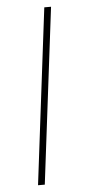

<svg xmlns="http://www.w3.org/2000/svg" viewBox="-52 -734 342 764"><g transform="rotate(-5 119.0 -351.5)"><path d="M95.5 0H68.5L155 -703H182Z"/></g></svg>

Font: Lato ExtraLight
Style: Italic
Weight: 275
Italic angle: -7°
Designer: Lukasz Dziedzic with Adam Twardoch and Botio Nikoltchev
Foundry: tyPoland Lukasz Dziedzic
Version: Version 2.015; 2015-08-06; http://www.latofonts.com/